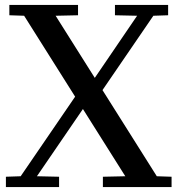

<svg xmlns="http://www.w3.org/2000/svg" viewBox="-20 -760 721 780"><path d="M18 -740H297V-698L206 -696L617 -44L677 -42V0H398V-42L489 -44L78 -696L18 -698ZM4 -42 64 -44 298 -386H364L130 -44L220 -42V0H4ZM537 -696 447 -698V-740H663V-698L603 -696L369 -354H304Z"/></svg>

Font: Minipax
Style: Regular
Weight: 400
Designer: Raphaël Ronot
Foundry: Velvetyne Type Foundry
Version: Version 1.000